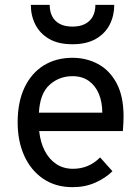

<svg xmlns="http://www.w3.org/2000/svg" viewBox="-20 -762 578 794"><path d="M280 12Q210 12 159 -22.5Q108 -57 80.5 -117.5Q53 -178 53 -256Q53 -340.5 81.5 -400.2Q110 -460 161 -491.5Q212 -523 280 -523Q337.5 -523 385.5 -497.2Q433.5 -471.5 462.2 -417.8Q491 -364 491 -280Q491 -268 490.2 -252.2Q489.5 -236.5 488 -220H142Q147 -173.5 165 -138.5Q183 -103.5 212.5 -83.8Q242 -64 282 -64Q314.5 -64 342.2 -75.5Q370 -87 394 -111L445 -54Q416.5 -25.5 374.2 -6.8Q332 12 280 12ZM141 -296H403Q403 -339.5 388.8 -373.8Q374.5 -408 347 -427.5Q319.5 -447 280 -447Q224.5 -447 184.8 -411Q145 -375 141 -296ZM279.5 -579Q221 -579 183 -601.2Q145 -623.5 126.2 -660.5Q107.5 -697.5 107.5 -742H185.5Q185.5 -714.5 196 -694.2Q206.5 -674 227.5 -663Q248.5 -652 279.5 -652Q310.5 -652 331.8 -663Q353 -674 363.8 -694.2Q374.5 -714.5 374.5 -742H452.5Q452.5 -697.5 433.8 -660.5Q415 -623.5 376.5 -601.2Q338 -579 279.5 -579Z"/></svg>

Font: Overpass
Style: Regular
Weight: 400
Designer: Delve Withrington, Dave Bailey, Thomas Jockin
Foundry: Delve Fonts LLC
Version: Version 4.000